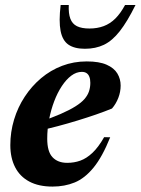

<svg xmlns="http://www.w3.org/2000/svg" viewBox="-20 -710 545 744"><path d="M297 -431.5Q276 -431.5 256.2 -416.8Q236.5 -402 219.5 -376.2Q202.5 -350.5 190 -317.5Q177.5 -284.5 170.2 -247.2Q163 -210 163 -172.5Q163 -122.5 183.5 -100.8Q204 -79 240.5 -79Q267.5 -79 291.2 -87.5Q315 -96 338 -117.5Q361 -139 383.5 -178.5L407 -178Q376.5 -102 342.5 -60.5Q308.5 -19 269.5 -3Q230.5 13 183.5 13Q130 13 93.5 -6.5Q57 -26 38.5 -62.2Q20 -98.5 20 -147.5Q20 -198.5 34.5 -246.5Q49 -294.5 75.8 -335.2Q102.5 -376 139.2 -407Q176 -438 220.8 -455Q265.5 -472 316 -472Q364.5 -472 393.2 -459.2Q422 -446.5 434.8 -425.2Q447.5 -404 447.5 -378.5Q447.5 -354 438.5 -330.8Q429.5 -307.5 414 -289.5Q386 -278 352 -266.2Q318 -254.5 280.5 -243Q243 -231.5 204.2 -221.2Q165.5 -211 128 -202L130 -236Q179.5 -253 214.5 -268.2Q249.5 -283.5 272.2 -297.8Q295 -312 307.5 -326.5Q320 -341 325 -356.5Q330 -372 330 -389Q330 -403 326.2 -412.5Q322.5 -422 315.2 -426.8Q308 -431.5 297 -431.5ZM326.5 -599.5Q357 -599.5 381.8 -608.8Q406.5 -618 426.8 -638Q447 -658 464.5 -690.5H505Q473.5 -626.5 444.2 -589.2Q415 -552 382.8 -536.5Q350.5 -521 309 -521Q268.5 -521 245.2 -537Q222 -553 214.8 -590.2Q207.5 -627.5 215 -690.5H246.5Q245 -658 252.5 -637.8Q260 -617.5 278.2 -608.5Q296.5 -599.5 326.5 -599.5Z"/></svg>

Font: Newsreader 36pt
Style: Bold Italic
Weight: 700
Italic angle: -17°
Designer: Hugues Gentile
Foundry: Production Type
Version: Version 1.003